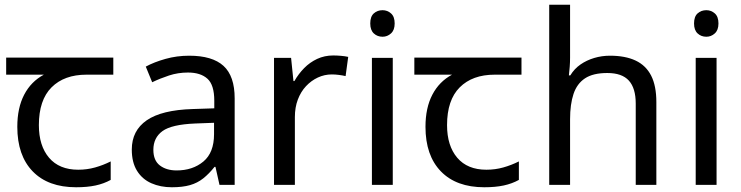

<svg xmlns="http://www.w3.org/2000/svg" viewBox="-20 -780 3128 810"><path d="M301 10Q183 10 118 -57Q53 -124 53 -245Q53 -325 82 -380.5Q111 -436 165 -465H6V-537H458V-465H345Q251 -465 197.5 -411.5Q144 -358 144 -252Q144 -165 187 -114.5Q230 -64 310 -64Q347 -64 381 -73.5Q415 -83 447 -99V-21Q418 -5 383 2.5Q348 10 301 10Z M778 -545Q876 -545 923 -502Q970 -459 970 -365V0H906L889 -76H885Q862 -47 837.5 -27.5Q813 -8 781.5 1Q750 10 705 10Q657 10 618.5 -7Q580 -24 558 -59.5Q536 -95 536 -149Q536 -229 599 -272.5Q662 -316 793 -320L884 -323V-355Q884 -422 855 -448Q826 -474 773 -474Q731 -474 693 -461.5Q655 -449 622 -433L595 -499Q630 -518 678 -531.5Q726 -545 778 -545ZM804 -259Q704 -255 665.5 -227Q627 -199 627 -148Q627 -103 654.5 -82Q682 -61 725 -61Q793 -61 838 -98.5Q883 -136 883 -214V-262Z M1386 -546Q1401 -546 1418.5 -544.5Q1436 -543 1449 -540L1438 -459Q1425 -462 1409.5 -464Q1394 -466 1380 -466Q1349 -466 1321 -453Q1293 -440 1271 -416.5Q1249 -393 1236.5 -360Q1224 -327 1224 -286V0H1136V-536H1208L1218 -438H1222Q1239 -468 1263 -492.5Q1287 -517 1318 -531.5Q1349 -546 1386 -546Z M1637 -536V0H1549V-536ZM1594 -737Q1614 -737 1629.5 -723.5Q1645 -710 1645 -681Q1645 -653 1629.5 -639Q1614 -625 1594 -625Q1572 -625 1557 -639Q1542 -653 1542 -681Q1542 -710 1557 -723.5Q1572 -737 1594 -737Z M2023 10Q1905 10 1840 -57Q1775 -124 1775 -245Q1775 -325 1804 -380.5Q1833 -436 1887 -465H1728V-537H2180V-465H2067Q1973 -465 1919.5 -411.5Q1866 -358 1866 -252Q1866 -165 1909 -114.5Q1952 -64 2032 -64Q2069 -64 2103 -73.5Q2137 -83 2169 -99V-21Q2140 -5 2105 2.5Q2070 10 2023 10Z M2385 -537Q2385 -518 2383.5 -498Q2382 -478 2380 -462H2386Q2403 -490 2429 -508Q2455 -526 2487 -535.5Q2519 -545 2553 -545Q2618 -545 2661.5 -524.5Q2705 -504 2727 -461Q2749 -418 2749 -349V0H2662V-343Q2662 -408 2633 -440Q2604 -472 2542 -472Q2482 -472 2448 -449.5Q2414 -427 2399.5 -383.5Q2385 -340 2385 -277V0H2297V-760H2385Z M3003 -536V0H2915V-536ZM2960 -737Q2980 -737 2995.5 -723.5Q3011 -710 3011 -681Q3011 -653 2995.5 -639Q2980 -625 2960 -625Q2938 -625 2923 -639Q2908 -653 2908 -681Q2908 -710 2923 -723.5Q2938 -737 2960 -737Z"/></svg>

Font: binaryvertical115
Style: Book
Weight: 400
Designer: Jelle Bosma - Monotype Design Team
Foundry: Monotype Imaging Inc.
Version: Version 2.003